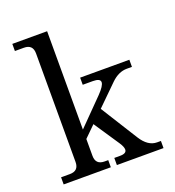

<svg xmlns="http://www.w3.org/2000/svg" viewBox="-139 -881 904 990"><g transform="rotate(-20 313.5 -385.5)"><path d="M588.9 0H333V-39.1H365.2Q400.9 -39.1 400.9 -61Q400.9 -75.7 384.8 -100.1L291.5 -239.7L231 -180.2V-87.9Q231 -39.1 279.8 -39.1H299.8V0H41V-39.1H89.4Q138.2 -39.1 138.2 -87.9V-683.6Q138.2 -732.4 89.4 -732.4H40V-771.5H231V-231.9L368.2 -371.1Q405.3 -409.2 405.3 -428.7Q405.3 -449.2 364.7 -449.2H309.1V-488.3H579.1V-449.2H550.8Q505.9 -449.2 465.8 -410.6L354 -300.8L481 -98.1Q518.1 -39.1 567.9 -39.1H588.9Z"/></g></svg>

Font: Munson
Style: Regular
Weight: 400
Designer: Paul James MIller
Foundry: High-Logic / Made with FontCreator
Version: Version 2.10;May 5, 2019;FontCreator 11.5.0.2430 64-bit